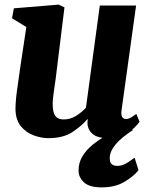

<svg xmlns="http://www.w3.org/2000/svg" viewBox="-20 -588 654 831"><path d="M189 10Q159 10 126.5 -1.8Q94 -13.5 71 -40.8Q48 -68 47 -115Q47 -149.5 53.8 -198Q60.5 -246.5 67 -292L94 -471L32 -509L40 -552L234 -568L259 -556L226 -288Q221 -244.5 214.5 -202.2Q208 -160 208 -138Q208 -102 219.2 -86.5Q230.5 -71 255 -71Q284.5 -71 309.2 -86.5Q334 -102 352 -122L412 -564H569L506 -110Q501 -73 526 -73Q534.5 -73 543 -77.2Q551.5 -81.5 570 -95L584 -61Q579 -52.5 561.5 -35.5Q544 -18.5 515.2 -4.2Q486.5 10 448 10Q407.5 10 386.5 -4Q365.5 -18 360 -42Q357 -55 360 -71L358 -72Q333.5 -43 293.5 -16.5Q253.5 10 189 10ZM420 223Q367.5 223 343.8 201.5Q320 180 320 150Q320 116 336.8 88.5Q353.5 61 379.8 39.5Q406 18 435.5 1.2Q465 -15.5 490.5 -28.5L518 -36L556 -25.5Q456 38.5 455 95Q454.5 116 464 123Q473.5 130 487.5 130Q508 130 524.8 120Q541.5 110 562.5 94.5L579.5 148.5Q559.5 174.5 519 198.8Q478.5 223 420 223Z"/></svg>

Font: Merriweather Black
Style: Italic
Weight: 900
Italic angle: -7.8°
Designer: Eben Sorkin
Foundry: Eben Sorkin
Version: Version 2.200;gftools[0.9.31]